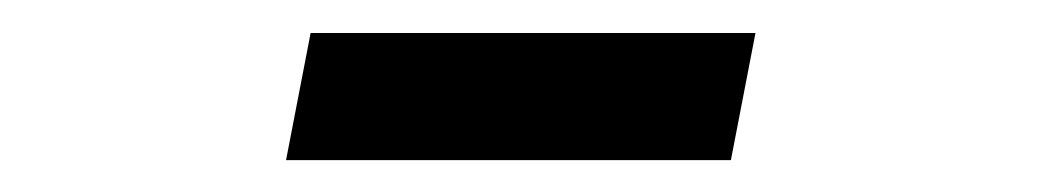

<svg xmlns="http://www.w3.org/2000/svg" viewBox="-20 -325 640 118"><path d="M155.8 -226.6 170.9 -304.7H444.3L429.2 -226.6Z"/></svg>

Font: Cousine
Style: Italic
Weight: 400
Italic angle: -12°
Monospace: yes
Designer: Steve Matteson
Foundry: Monotype Imaging Inc.
Version: Version 1.21